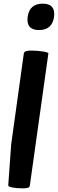

<svg xmlns="http://www.w3.org/2000/svg" viewBox="-20 -788 316 1048"><path d="M110 -496Q112 -512 148 -512Q184 -512 214.5 -507Q245 -502 244 -496L143 224Q142 230 140 232Q136 240 103.5 240Q71 240 48 235.5Q25 231 25 224L41 0ZM213 -768Q276 -768 276 -712Q276 -705 275 -696Q265 -624 193 -624Q130 -624 130 -680Q130 -687 131 -696Q141 -768 213 -768Z"/></svg>

Font: Chau Philomene One
Style: Italic
Weight: 400
Designer: Vicente Lamonaca
Foundry: TipoType
Version: Version 1.001